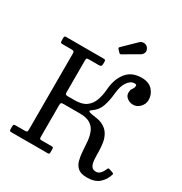

<svg xmlns="http://www.w3.org/2000/svg" viewBox="-221 -1140 1239 1310"><g transform="rotate(30 398.0 -485.0)"><path d="M795 -95C796.3 -99.3 795.8 -102.3 793.5 -104C791.2 -105.7 787.5 -107.3 782.5 -109L757.5 -117C752.5 -118.7 749.1 -118.2 747.2 -115.8C745.4 -113.2 743.7 -110 742 -106C734.7 -88.7 726.2 -75.8 716.8 -67.5C707.2 -59.2 697.8 -55 688.5 -55C670.2 -55 657.3 -60.8 650 -72.5C642.7 -84.2 638.3 -99.6 637 -118.8C635.7 -137.9 634.9 -159 634.8 -182C634.6 -205 632.8 -228 629.2 -251C625.8 -274 618.1 -295.3 606.2 -315C594.4 -334.7 576 -350.3 551 -362C539.3 -367.7 525.8 -371.7 510.2 -374C494.8 -376.3 480.7 -378.5 468 -380.5C455.3 -382.5 447.1 -385.3 443.2 -389C439.4 -392.7 443.5 -398.5 455.5 -406.5C481.8 -424.2 500.2 -448.2 510.8 -478.8C521.2 -509.2 528.2 -543.3 531.5 -581C535.2 -621.7 544.8 -653.2 560.5 -675.8C576.2 -698.2 594.3 -709.5 615 -709.5C625.3 -709.5 630.5 -706.3 630.5 -700C630.5 -690 628.8 -682.6 625.2 -677.8C621.8 -672.9 618.2 -667.6 614.8 -661.8C611.2 -655.9 609.5 -646.3 609.5 -633C609.5 -616.7 616.5 -603.3 630.5 -593C644.5 -582.7 660.2 -577.5 677.5 -577.5C697.5 -577.5 715.2 -585.7 730.8 -602C746.2 -618.3 754 -637.2 754 -658.5C754 -687.2 744.2 -712.4 724.8 -734.2C705.2 -756.1 676.5 -767 638.5 -767C586.2 -767 546.2 -749.5 518.8 -714.5C491.2 -679.5 475.5 -635 471.5 -581C469.2 -548.7 463.3 -519.2 454 -492.5C444.7 -465.8 429.3 -444.6 408 -428.8C386.7 -412.9 356.5 -405 317.5 -405H266C255.3 -405 248.8 -406.4 246.2 -409.2C243.8 -412.1 242.5 -418.7 242.5 -429V-671.5C242.5 -683.2 243.5 -690 245.5 -692C247.5 -694 254.3 -695 266 -695H341.5C347.8 -695 352.9 -696.3 356.8 -699C360.6 -701.7 362.5 -707.3 362.5 -716V-733C362.5 -740.7 361.4 -745.4 359.2 -747.2C357.1 -749.1 352.2 -750 344.5 -750H51.5C45.2 -750 41.2 -748.8 39.8 -746.5C38.2 -744.2 37.5 -739.7 37.5 -733V-717.5C37.5 -708.5 38.3 -702.5 40 -699.5C41.7 -696.5 46.8 -695 55.5 -695H123C133.7 -695 140.4 -693.7 143.2 -691C146.1 -688.3 147.5 -681.7 147.5 -671V-76.5C147.5 -66.5 146.1 -60.4 143.2 -58.2C140.4 -56.1 133.8 -55 123.5 -55H55.5C48.5 -55 43.8 -54 41.2 -52C38.8 -50 37.5 -45.2 37.5 -37.5V-16C37.5 -9.7 38.5 -5.4 40.5 -3.2C42.5 -1.1 46.7 0 53 0H336C342.7 0 347.1 -0.8 349.2 -2.5C351.4 -4.2 352.5 -8.2 352.5 -14.5V-37C352.5 -44.3 351.7 -49.2 350 -51.5C348.3 -53.8 344 -55 337 -55H262.5C254.5 -55 249.2 -55.9 246.5 -57.8C243.8 -59.6 242.5 -64.3 242.5 -72V-319C242.5 -330 243.6 -337.1 245.8 -340.2C247.9 -343.4 254.5 -345 265.5 -345H392.5C429.2 -345 457.2 -338.6 476.8 -325.8C496.2 -312.9 510.1 -295.9 518.2 -274.8C526.4 -253.6 531.6 -230.4 533.8 -205.2C535.9 -180.1 537.8 -154.9 539.2 -129.8C540.8 -104.6 544.4 -81.4 550.2 -60.2C556.1 -39.1 566.8 -22.1 582.5 -9.2C598.2 3.6 621.5 10 652.5 10C693.5 10 725.2 0.1 747.8 -19.8C770.2 -39.6 786 -64.7 795 -95ZM419.5 -838.5C423.2 -834.5 426.2 -832.6 428.8 -832.8C431.2 -832.9 434.7 -834.3 439 -837L553 -903.5C561.7 -908.5 567.9 -916.1 571.8 -926.2C575.6 -936.4 573.8 -947.7 566.5 -960C559.8 -971.7 549.5 -978.2 535.5 -979.8C521.5 -981.2 509.8 -977.3 500.5 -968L402.5 -872.5C397.2 -867.5 397.2 -862.2 402.5 -856.5Z"/></g></svg>

Font: Besley*
Style: Regular
Weight: 400
Designer: Owen Earl
Foundry: indestructible type*
Version: Version 3.000; ttfautohint (v1.8.3)